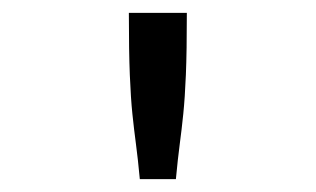

<svg xmlns="http://www.w3.org/2000/svg" viewBox="-20 -685 490 298"><path d="M180 -665H270Q270 -605 268.5 -569Q267 -533 264.5 -508.5Q262 -484 259 -461.5Q256 -439 253 -407H197Q194 -439 191 -461.5Q188 -484 185.5 -508Q183 -532 181.5 -568.5Q180 -605 180 -665Z"/></svg>

Font: Inconsolata SemiCondensed SemiBold
Style: Regular
Weight: 600
Width: 4
Monospace: yes
Designer: Raph Levien, Cyreal, Brenton Simpson
Foundry: Raph Levien, Cyreal, Google
Version: Version 3.001; ttfautohint (v1.8.2.53-6de2)